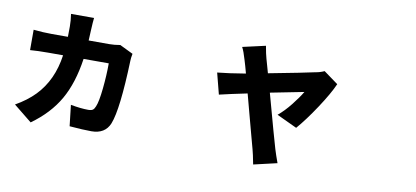

<svg xmlns="http://www.w3.org/2000/svg" viewBox="-79 -1106 3158 1459"><g transform="rotate(10 1500.0 -376.5)"><path d="M778.3 -642.6 880.9 -592.8Q874 -556.6 874 -538.1Q861.3 -160.2 815.4 -44.9Q780.3 41 674.8 41Q611.3 41 505.9 32.2L487.3 -129.9Q565.4 -115.2 623 -115.2Q647.5 -115.2 658.7 -123.5Q669.9 -131.8 677.7 -152.3Q694.3 -190.4 705.1 -294.4Q715.8 -398.4 715.8 -490.2H521.5Q494.1 -300.8 420.9 -172.9Q347.7 -44.9 209 54.7L68.4 -58.6Q156.2 -108.4 215.8 -169.9Q335.9 -293.9 363.3 -490.2H250Q167 -490.2 109.4 -485.4V-642.6Q182.6 -634.8 250 -634.8H375Q376 -661.1 376 -713.9Q376 -761.7 368.2 -810.5H545.9Q542 -778.3 539.1 -715.3Q536.1 -652.3 535.2 -634.8H695.3Q733.4 -634.8 778.3 -642.6Z M2203.1 -254.9 2046.9 -328.1Q2095.7 -368.2 2143.6 -428.7Q2191.4 -489.3 2217.8 -534.2Q2183.6 -528.3 1960 -483.4Q2054.7 -136.7 2075.2 -69.3Q2089.8 -21.5 2110.4 34.2L1929.7 76.2Q1914.1 -5.9 1905.3 -36.1Q1897.5 -65.4 1880.4 -128.4Q1863.3 -191.4 1836.9 -290.5Q1810.5 -389.6 1794.9 -448.2Q1662.1 -420.9 1581.1 -401.4L1539.1 -564.5Q1621.1 -572.3 1755.9 -594.7Q1740.2 -654.3 1727.5 -694.3Q1709 -758.8 1692.4 -789.1L1869.1 -829.1Q1879.9 -766.6 1889.6 -733.4Q1892.6 -721.7 1903.3 -685.1Q1914.1 -648.4 1919.9 -626Q2197.3 -678.7 2274.4 -696.3Q2307.6 -701.2 2341.8 -716.8L2453.1 -635.7Q2419.9 -559.6 2343.8 -444.3Q2267.6 -329.1 2203.1 -254.9Z"/></g></svg>

Font: Bpmf Zihi Sans Heavy
Style: Heavy
Weight: 900
Foundry: But Ko
Version: Version 1.320